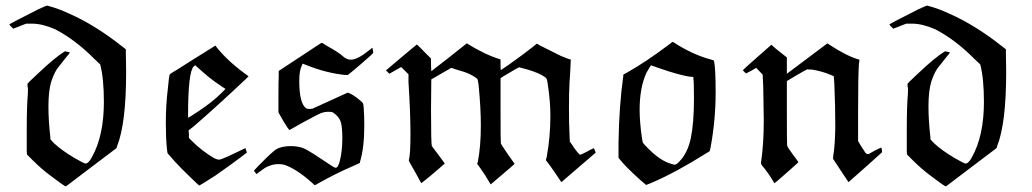

<svg xmlns="http://www.w3.org/2000/svg" viewBox="-20 -629 3665 682"><path d="M27 -527Q14 -540 13 -542Q13 -544 116 -596Q144 -609 147 -609H148Q187 -599 227 -580Q318 -540 414 -464L427 -454V-440Q427 -436 427.5 -412Q428 -388 428 -372Q428 -191 396 -110L394 -103L304 -35Q285 -21 260.5 -2Q236 17 225 25L214 33Q209 33 158 -6Q126 -30 97 -59L76 -80L75 -91V-171Q75 -253 79 -297Q80 -316 78 -321Q78 -323 78 -326L77 -330Q78 -334 114 -367Q176 -426 211 -447L219 -445Q221 -445 224 -444L228 -443Q229 -443 223 -435Q219 -431 191 -395Q175 -378 162 -339Q152 -306 152 -250Q152 -201 159 -140V-134L171 -121Q200 -94 246 -67Q279 -48 284 -48Q294 -48 306 -70Q349 -146 349 -267Q349 -350 336 -400L315 -420Q246 -489 176 -525Q130 -545 94 -545H73Q66 -542 50 -536Q34 -530 27 -527Z M852 -103Q852 -101 854.5 -94.5Q857 -88 857 -87L836 -71Q792 -38 746 -6Q690 30 688 30Q687 30 676.5 20Q666 10 651 -4.5Q636 -19 626 -29Q602 -53 575 -85L573 -99Q569 -139 569 -190Q569 -256 576 -312Q580 -358 583 -365L593 -372Q604 -378 625.5 -392Q647 -406 665 -417L745 -467Q783 -417 848 -369L863 -358L854 -349Q748 -249 668 -180L650 -166L651 -152V-139L664 -126Q697 -93 741 -67Q751 -62 759 -62Q764 -62 787.5 -72.5Q811 -83 831 -93ZM678 -393Q674 -397 673 -397Q670 -395 668 -393Q648 -373 648 -219V-211Q651 -211 685 -234Q734 -266 767 -299L781 -313L766 -323Q743 -338 718 -358Q712 -363 696 -377Q680 -391 678 -393Z M891 -11Q888 -14 882 -23L899 -41Q949 -92 963 -100Q983 -110 1012 -110Q1036 -110 1054 -104Q1068 -99 1096 -81Q1124 -63 1146 -48Q1168 -33 1172 -33Q1181 -33 1187 -57Q1196 -92 1196 -138Q1196 -181 1189.5 -198.5Q1183 -216 1162 -230Q1157 -232 1146 -232Q1129 -232 1113 -224Q1108 -222 1056 -194L1008 -167L1001 -176Q990 -192 975 -219L969 -230V-284Q969 -346 970 -357V-377L1046 -427Q1081 -450 1102 -464Q1123 -478 1123 -477L1125 -476Q1127 -475 1129 -474Q1132 -471 1152 -460Q1179 -445 1196 -431Q1210 -417 1227 -417Q1250 -417 1292 -451Q1297 -455 1300 -457.5Q1303 -460 1303 -459Q1306 -443 1306 -442Q1306 -439 1264.5 -403.5Q1223 -368 1216 -363Q1214 -362 1203 -363Q1139 -370 1073 -396Q1056 -403 1055 -403Q1054 -400 1052 -396Q1043 -378 1043 -342Q1043 -261 1068 -244Q1071 -242 1081 -242L1090 -243Q1174 -281 1215 -300Q1232 -295 1257 -274Q1268 -265 1269.5 -262Q1271 -259 1272 -245Q1274 -213 1274 -185Q1274 -104 1259 -55L1258 -50L1236 -40Q1169 -11 1113 21Q1111 22 1108.5 23.5Q1106 25 1104.5 26Q1103 27 1101.5 27.5Q1100 28 1099 28L1098 29Q1093 25 1087 19Q1034 -28 992 -43Q983 -46 970 -46Q954 -46 941 -41.5Q928 -37 921 -32.5Q914 -28 898 -16Q893 -11 891 -11Z M1363 -367 1351 -379Q1352 -380 1406 -425.5Q1460 -471 1461 -471Q1473 -460 1486 -446L1511 -421V-398L1512 -376L1575 -425L1638 -475Q1704 -434 1758 -418V-399Q1758 -380 1759 -380Q1788 -399 1808 -414Q1835 -433 1872 -462L1887 -474L1899 -467L1973 -430Q1982 -427 1996 -421L2008 -417L2007 -412Q2007 -411 2007 -407Q2007 -403 2006.5 -396.5Q2006 -390 2006 -384Q2003 -342 2003 -335Q2001 -303 2001 -245Q2001 -186 2003 -152L2004 -126L2012 -115Q2024 -95 2040 -79L2050 -83Q2071 -93 2075 -96Q2081 -99 2085.5 -101Q2090 -103 2090 -102Q2096 -88 2096 -87L2095 -86L1974 18Q1944 -27 1932 -43L1919 -60L1922 -72Q1935 -142 1935 -218Q1935 -265 1927 -321Q1924 -345 1921 -350Q1918 -355 1903 -363Q1878 -376 1839 -386L1824 -390L1814 -385Q1773 -361 1768 -358L1758 -351V-238Q1758 -123 1759 -120Q1760 -116 1784 -81L1808 -47Q1802 -41 1763 -8L1723 26Q1700 -13 1686 -32Q1684 -34 1682.5 -36.5Q1681 -39 1679.5 -40.5Q1678 -42 1677 -44L1676 -45Q1674 -47 1677 -53Q1688 -107 1688 -184Q1688 -245 1680 -327Q1677 -347 1676 -348Q1671 -354 1650 -365Q1634 -373 1601 -382L1583 -388Q1571 -381 1547.5 -367.5Q1524 -354 1512 -347L1511 -240Q1511 -118 1514 -110Q1560 -49 1560 -48L1555 -44Q1550 -39 1538.5 -29.5Q1527 -20 1518 -12Q1504 0 1494.5 7.5Q1485 15 1480.5 18.5Q1476 22 1476 21L1473 16Q1470 10 1464.5 0Q1459 -10 1454 -19Q1432 -56 1432 -60Q1438 -77 1438 -153Q1438 -227 1431 -337V-365L1405 -391Z M2177 -121Q2179 -254 2194 -359V-364L2207 -371Q2276 -410 2358 -472Q2367 -480 2370 -480Q2371 -480 2372 -479Q2442 -434 2504 -418L2516 -414Q2522 -389 2522 -300Q2522 -203 2504 -105Q2501 -94 2501 -92L2491 -86Q2380 -16 2293 21L2275 28Q2270 24 2254 10Q2201 -38 2184 -60L2177 -68ZM2445 -278Q2445 -341 2443 -349V-356H2436Q2398 -360 2318 -388L2293 -397Q2291 -397 2276 -370Q2252 -317 2252 -239Q2252 -193 2261 -134Q2262 -124 2265.5 -119.5Q2269 -115 2285 -99Q2326 -58 2364 -47Q2373 -44 2377 -44Q2382 -44 2391 -53Q2423 -85 2434 -139Q2445 -193 2445 -278Z M2630 -368Q2619 -378 2619 -380Q2619 -381 2671 -427L2720 -470L2728 -463Q2733 -458 2751.5 -443.5Q2770 -429 2775 -425V-367L2919 -475L2928 -469Q2991 -428 3033 -417L3031 -402Q3028 -362 3028 -231V-128L3038 -111Q3041 -106 3044.5 -101Q3048 -96 3049.5 -93.5Q3051 -91 3052.5 -88.5Q3054 -86 3055 -85Q3056 -84 3058 -83Q3060 -82 3061.5 -82Q3063 -82 3066 -82L3087 -94Q3109 -105 3110 -105Q3111 -105 3113 -95V-88L3054 -35L2994 18Q2981 -1 2966 -24L2939 -65L2940 -77Q2946 -111 2947 -178Q2947 -254 2944 -321Q2944 -326 2943.5 -334Q2943 -342 2942.5 -347Q2942 -352 2942 -353V-358L2931 -363Q2897 -377 2863 -382Q2859 -382 2853 -382L2848 -383Q2846 -383 2810 -362L2775 -341V-229Q2775 -115 2776 -112Q2777 -106 2796.5 -80Q2816 -54 2816 -53Q2816 -52 2774 -15Q2732 22 2731 22L2730 20Q2729 19 2728 17.5Q2727 16 2726 14Q2709 -15 2687 -41Q2683 -45 2683 -50Q2693 -116 2693 -203Q2693 -222 2692 -265Q2691 -308 2691 -324L2689 -364Q2673 -380 2666 -388L2649 -378Q2631 -368 2630 -368Z M3153 -527Q3140 -540 3139 -542Q3139 -544 3242 -596Q3270 -609 3273 -609H3274Q3313 -599 3353 -580Q3444 -540 3540 -464L3553 -454V-440Q3553 -436 3553.5 -412Q3554 -388 3554 -372Q3554 -191 3522 -110L3520 -103L3430 -35Q3411 -21 3386.5 -2Q3362 17 3351 25L3340 33Q3335 33 3284 -6Q3252 -30 3223 -59L3202 -80L3201 -91V-171Q3201 -253 3205 -297Q3206 -316 3204 -321Q3204 -323 3204 -326L3203 -330Q3204 -334 3240 -367Q3302 -426 3337 -447L3345 -445Q3347 -445 3350 -444L3354 -443Q3355 -443 3349 -435Q3345 -431 3317 -395Q3301 -378 3288 -339Q3278 -306 3278 -250Q3278 -201 3285 -140V-134L3297 -121Q3326 -94 3372 -67Q3405 -48 3410 -48Q3420 -48 3432 -70Q3475 -146 3475 -267Q3475 -350 3462 -400L3441 -420Q3372 -489 3302 -525Q3256 -545 3220 -545H3199Q3192 -542 3176 -536Q3160 -530 3153 -527Z"/></svg>

Font: KaTeX_Fraktur
Style: Regular
Weight: 400
Version: Version 1.1; ttfautohint (v1.3)